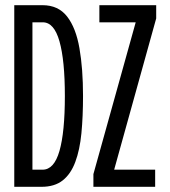

<svg xmlns="http://www.w3.org/2000/svg" viewBox="-20 -720 656 740"><path d="M35 0V-700H144Q204.5 -700 238.5 -656.5Q272.5 -613 286.2 -534.2Q300 -455.5 300 -350Q300 -271 293.8 -206.5Q287.5 -142 270.2 -95.8Q253 -49.5 221.8 -24.8Q190.5 0 140 0ZM105 -66H144Q188.5 -66 209.2 -138.2Q230 -210.5 230 -350Q230 -487.5 209.2 -560.8Q188.5 -634 145 -634H105ZM340 0V-49L503 -634H363V-700H582V-649L420 -66H578V0Z"/></svg>

Font: Overpass Mono Light
Style: Regular
Weight: 300
Monospace: yes
Designer: Delve Withrington, Dave Bailey
Foundry: Delve Fonts LLC
Version: Version 4.000